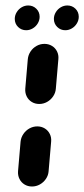

<svg xmlns="http://www.w3.org/2000/svg" viewBox="-20 -678 306 698"><path d="M96.3 0Q81.1 0 69.1 -7.4Q57 -14.8 50.7 -27.6Q44.4 -40.4 45.6 -55.6L54.8 -163Q56.3 -178.1 65 -190.9Q73.7 -203.7 87 -211.1Q100.4 -218.5 115.6 -218.5Q130.7 -218.5 142.8 -211.1Q154.8 -203.7 161.1 -190.9Q167.4 -178.1 165.9 -163L156.7 -55.6Q155.6 -40.4 146.9 -27.6Q138.1 -14.8 124.8 -7.4Q111.5 0 96.3 0ZM122.6 -300Q107.4 -300 95.4 -307.4Q83.3 -314.8 77 -327.6Q70.7 -340.4 71.9 -355.6L81.1 -463Q82.6 -478.1 91.1 -490.9Q99.6 -503.7 113 -511.1Q126.3 -518.5 141.5 -518.5Q156.7 -518.5 168.9 -511.1Q181.1 -503.7 187.4 -490.9Q193.7 -478.1 192.2 -463L183 -355.6Q181.9 -340.4 173.1 -327.6Q164.4 -314.8 151.1 -307.4Q137.8 -300 122.6 -300ZM175.9 -609.3Q175.9 -622.2 182.8 -633.5Q189.6 -644.8 200.9 -651.5Q212.2 -658.1 224.8 -658.1Q242.2 -658.1 254.3 -646.3Q266.3 -634.4 266.3 -617Q266.3 -604.1 259.4 -592.8Q252.6 -581.5 241.3 -574.8Q230 -568.1 217.4 -568.1Q200 -568.1 188 -580Q175.9 -591.9 175.9 -609.3ZM33.7 -609.3Q33.7 -622.2 40.6 -633.5Q47.4 -644.8 58.7 -651.5Q70 -658.1 82.6 -658.1Q100 -658.1 112 -646.3Q124.1 -634.4 124.1 -617Q124.1 -604.1 117.2 -592.8Q110.4 -581.5 99.1 -574.8Q87.8 -568.1 75.2 -568.1Q57.8 -568.1 45.7 -580Q33.7 -591.9 33.7 -609.3Z"/></svg>

Font: 26F Galaxy Sans Black
Style: Italic
Weight: 900
Italic angle: -5°
Designer: C₂₉H₂₅N₃O₅
Version: Version 1.200